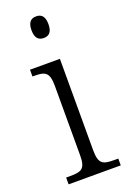

<svg xmlns="http://www.w3.org/2000/svg" viewBox="-145 -800 571 851"><g transform="rotate(-20 140.0 -374.5)"><path d="M143 -647C166 -647 183 -659 183 -698C183 -737 166 -749 143 -749C120 -749 103 -737 103 -698C103 -659 120 -647 143 -647ZM24 0H270V-32H252C198 -32 178 -39 178 -105V-536H37V-504H46C96 -504 116 -496 116 -431V-103C116 -39 96 -32 42 -32H24Z"/></g></svg>

Font: Noto Serif Myanmar SemiCondensed Light
Style: Regular
Weight: 300
Width: 4
Designer: Ben Mitchell and the Monotype Design Team
Foundry: Monotype Imaging Inc.
Version: Version 2.106